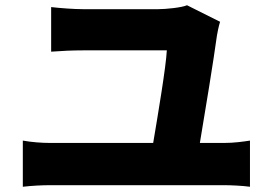

<svg xmlns="http://www.w3.org/2000/svg" viewBox="-20 -736 1040 732"><path d="M67 -200V-24C102 -28 140 -30 172 -30H834C859 -30 904 -28 933 -24V-200C907 -196 872 -191 834 -191H742C761 -303 795 -511 807 -600C808 -608 814 -637 819 -653L693 -716C673 -707 612 -701 583 -701C528 -701 370 -701 297 -701C263 -701 209 -705 175 -709V-539C213 -542 256 -544 298 -544C370 -544 544 -544 616 -544C613 -482 582 -298 564 -191H172C139 -191 100 -194 67 -200Z"/></svg>

Font: ChiuKong Gothic MN Heavy
Style: Regular
Weight: 900
Designer: Ryoko NISHIZUKA 西塚涼子 (kana, bopomofo & ideographs); Paul D. Hunt (Latin, Greek & Cyrillic); Sandoll Communications 산돌커뮤니
Foundry: Adobe
Version: Version 1.300